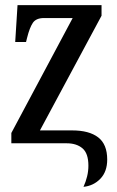

<svg xmlns="http://www.w3.org/2000/svg" viewBox="-20 -556 455 745"><path d="M304 169Q313 149 318 128.5Q323 108 323 87Q323 39 300 19.5Q277 0 239 0H24V-40L262 -486H151Q120 -486 107.5 -467.5Q95 -449 85 -409L81 -393H39L48 -536H374V-495L135 -50H260Q326 -50 361 -23Q396 4 396 63Q396 110 369.5 137.5Q343 165 304 169Z"/></svg>

Font: Noto Serif ExtraCondensed Medium
Style: Regular
Weight: 500
Width: 2
Designer: Monotype Design Team
Foundry: Monotype Imaging Inc.
Version: Version 2.015